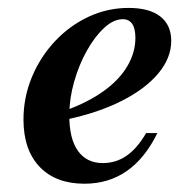

<svg xmlns="http://www.w3.org/2000/svg" viewBox="-20 -448 490 480"><path d="M191.1 11.3Q119.4 11.3 79 -31Q38.7 -73.4 38.7 -149.2Q38.7 -204.8 59.7 -255.2Q80.6 -305.6 117.3 -344.8Q154 -383.9 201.2 -406Q248.4 -428.2 301.6 -428.2Q353.2 -428.2 380.6 -406.9Q408.1 -385.5 408.1 -346Q408.1 -303.2 375.8 -264.5Q343.5 -225.8 284.7 -196Q225.8 -166.1 146 -149.2V-172.6Q200.8 -192.7 239.5 -220.6Q278.2 -248.4 298.4 -282.7Q318.5 -316.9 318.5 -353.2Q318.5 -376.6 310.5 -388.3Q302.4 -400 287.1 -400Q263.7 -400 240.3 -378.2Q216.9 -356.5 197.2 -321.4Q177.4 -286.3 165.3 -243.5Q153.2 -200.8 153.2 -159.7Q153.2 -100.8 175 -70.6Q196.8 -40.3 237.1 -40.3Q270.2 -40.3 296.8 -58.9Q323.4 -77.4 345.2 -115.3H373.4Q342.7 -52.4 297.2 -20.6Q251.6 11.3 191.1 11.3Z"/></svg>

Font: Playfair 5pt SemiExpanded Light
Style: Bold Italic
Weight: 700
Italic angle: -15.6°
Version: Version 2.001;gftools[0.9.30]